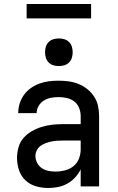

<svg xmlns="http://www.w3.org/2000/svg" viewBox="-20 -931 588 959"><path d="M221 8Q190 8 160 -0.5Q130 -9 107.5 -30Q85 -51 75 -81Q65 -111 65 -142Q65 -169 72.5 -195.5Q80 -222 97.5 -242Q115 -262 138.5 -275.5Q162 -289 188 -297Q214 -305 240.5 -308Q267 -311 294 -311H383V-352Q383 -372 375 -392Q367 -412 350.5 -424.5Q334 -437 313.5 -441.5Q293 -446 272 -446Q253 -446 234.5 -442.5Q216 -439 199.5 -429Q183 -419 173 -402Q163 -385 163 -366H71Q71 -391 78.5 -414.5Q86 -438 100 -457.5Q114 -477 134 -491Q154 -505 177 -513.5Q200 -522 224 -525Q248 -528 272 -528Q298 -528 323.5 -524.5Q349 -521 372.5 -511.5Q396 -502 416 -486Q436 -470 450 -448.5Q464 -427 469.5 -402Q475 -377 475 -352V0H383V-85Q372 -63 355 -44.5Q338 -26 316.5 -14Q295 -2 270.5 3Q246 8 221 8ZM257 -74Q281 -74 304.5 -80Q328 -86 346.5 -100.5Q365 -115 374 -138Q383 -161 383 -184V-229H294Q279 -229 264.5 -228Q250 -227 236 -224Q222 -221 208 -216Q194 -211 182 -202Q170 -193 163.5 -179.5Q157 -166 157 -152Q157 -134 165.5 -117.5Q174 -101 189 -91Q204 -81 221.5 -77.5Q239 -74 257 -74ZM274 -601Q260 -601 246.5 -605Q233 -609 223 -619Q213 -629 209 -642.5Q205 -656 205 -670Q205 -684 209 -697.5Q213 -711 223 -721Q233 -731 246.5 -735Q260 -739 274 -739Q288 -739 301.5 -735Q315 -731 325 -721Q335 -711 339 -697.5Q343 -684 343 -670Q343 -656 339 -642.5Q335 -629 325 -619Q315 -609 301.5 -605Q288 -601 274 -601ZM435 -839H113V-911H435Z"/></svg>

Font: Iosevka Semi-Condensed Medium
Style: Regular
Weight: 500
Monospace: yes
Designer: Belleve Invis
Foundry: Belleve Invis
Version: Version 27.3.5